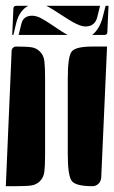

<svg xmlns="http://www.w3.org/2000/svg" viewBox="-20 -650 393 660"><path d="M213 -120V-380Q213 -456 226.5 -473Q240 -490 298 -490H348L328 -40Q327 -27 318.5 -18.5Q310 -10 298 -10Q241 -10 227 -27.5Q213 -45 213 -120ZM0 -10 20 -475Q20 -481 24.5 -485.5Q29 -490 35 -490Q71 -490 88 -487.5Q105 -485 117.5 -472.5Q130 -460 132.5 -440Q135 -420 135 -380V-120Q135 -80 132.5 -60Q130 -40 117.5 -27.5Q105 -15 88 -12.5Q71 -10 35 -10ZM22 -530 26 -620Q26 -630 36 -630H77Q47 -614 36 -572L26 -530ZM297 -530Q321 -549 332 -587L343 -630H353L349 -540Q349 -530 339 -530ZM139 -630H324L314 -590Q306 -559 273 -559Q251 -559 202 -591.5Q153 -624 139 -630ZM44 -530 54 -570Q61 -596 91 -596Q106 -596 125.5 -585Q145 -574 171 -556Q197 -538 212 -530Z"/></svg>

Font: PrimecolorB
Style: Medium
Weight: 500
Designer: gluk
Foundry: gluk
Version: Version 0.672